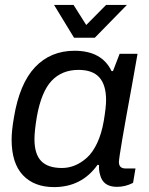

<svg xmlns="http://www.w3.org/2000/svg" viewBox="-20 -743 601 775"><path d="M492.2 -723.1 362.8 -590.8H278.8L198.2 -723.1H276.9L328.1 -642.1L408.2 -723.1ZM198.2 12.2Q117.7 12.2 72.3 -36.1Q26.9 -84.5 26.9 -179.2Q26.9 -215.3 36.1 -268.1Q58.6 -405.3 121.3 -471.7Q184.1 -538.1 280.8 -538.1Q391.1 -538.1 430.2 -456.1H436L462.9 -525.9H535.2L513.2 -401.9Q460 -113.3 460 -88.9Q460 -63 486.8 -63H526.9L517.1 -4.9Q485.8 11.2 452.1 11.2Q395.5 11.2 383.8 -38.1Q378.4 -55.7 379.9 -76.2L374 -78.1Q310.1 12.2 198.2 12.2ZM230 -64.9Q256.8 -64.9 281.7 -75Q306.6 -85 330.3 -106Q354 -127 372.1 -165.3Q390.1 -203.6 398.9 -254.9Q408.2 -310.5 408.2 -338.9Q408.2 -399.9 381.1 -430.4Q354 -460.9 296.9 -460.9Q230 -460.9 188.5 -417Q147 -373 128.9 -272.9Q119.1 -214.4 119.1 -181.2Q119.1 -121.1 146.2 -93Q173.3 -64.9 230 -64.9Z"/></svg>

Font: Archivo
Style: Italic
Weight: 400
Italic angle: -10°
Designer: Hector Gatti
Foundry: Omnibus-Type
Version: Version 2.001